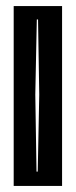

<svg xmlns="http://www.w3.org/2000/svg" viewBox="-20 -611 249 631"><path d="M25 0V-591H184V0ZM100 -47H104L109 -300L105 -547H101L96 -300Z"/></svg>

Font: Alumni Sans Inline One
Style: Regular
Weight: 400
Designer: Robert E. Leuschke
Foundry: Robert E. Leuschke
Version: Version 1.100; ttfautohint (v1.8.3)